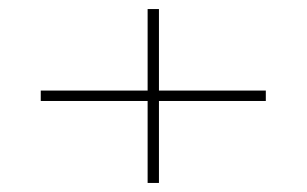

<svg xmlns="http://www.w3.org/2000/svg" viewBox="-20 -447 677 424"><path d="M567 -247V-224H331V-43H306V-224H70V-247H306V-427H331V-247Z"/></svg>

Font: Padyakke Expanded One
Style: Regular
Weight: 400
Designer: James Puckett
Foundry: Dunwich Type Founders
Version: Version 1.500; ttfautohint (v1.8.4.7-5d5b)